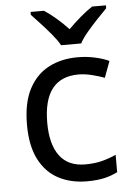

<svg xmlns="http://www.w3.org/2000/svg" viewBox="-55 -807 589 858"><g transform="rotate(-5 240.0 -378.0)"><path d="M300 10Q229 10 173.5 -19Q118 -48 86.5 -109Q55 -170 55 -265Q55 -364 88 -426Q121 -488 177.5 -517Q234 -546 306 -546Q347 -546 385 -537.5Q423 -529 447 -517L420 -444Q396 -453 364 -461Q332 -469 304 -469Q146 -469 146 -266Q146 -169 184.5 -117.5Q223 -66 299 -66Q343 -66 376.5 -75Q410 -84 438 -97V-19Q411 -5 378.5 2.5Q346 10 300 10ZM238 -606Q225 -629 203 -655.5Q181 -682 157 -708Q133 -734 115 -753V-766H175Q201 -749 229 -725Q257 -701 282 -674Q309 -701 337 -725Q365 -749 391 -766H453V-753Q434 -734 409.5 -708Q385 -682 362.5 -655.5Q340 -629 328 -606Z"/></g></svg>

Font: Noto Sans Sundanese
Style: Regular
Weight: 400
Designer: Monotype Design Team (Regular), Sérgio L. Martins (other weights)
Foundry: Monotype Imaging Inc.
Version: Version 2.003